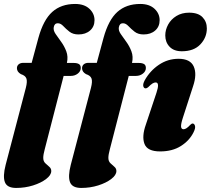

<svg xmlns="http://www.w3.org/2000/svg" viewBox="-42 -755 1065 970"><path d="M43.5 -410.5Q43.5 -422.5 52.2 -430Q61 -437.5 76 -437.5H118L152 -563.5Q177 -654.5 222 -694.8Q267 -735 337.5 -735Q383.5 -735 409.5 -710.8Q435.5 -686.5 435.5 -653Q435.5 -620.5 413 -600.8Q390.5 -581 354.5 -581Q326.5 -581 308.8 -595Q291 -609 277.8 -623.2Q264.5 -637.5 250 -637.5Q233 -637.5 229.5 -617.5Q226.5 -601.5 238.8 -583.5Q251 -565.5 267 -543.8Q283 -522 293 -495.5Q303 -469 296 -437H330Q347 -437 356.5 -431.5Q366 -426 366 -411.5Q366 -395 351 -383.2Q336 -371.5 316 -371.5H279.5L184 -1Q176.5 26.5 176.5 42.5Q176.5 59.5 186.5 69.2Q196.5 79 206.8 87.5Q217 96 217 109Q217 129.5 191.2 149.2Q165.5 169 125 181.8Q84.5 194.5 39.5 194.5Q-6 194.5 -17.2 165.5Q-28.5 136.5 -13.5 78L88.5 -311Q97 -344 91.2 -358.8Q85.5 -373.5 63.5 -380.5Q43.5 -392 43.5 -410.5ZM372.5 -410.5Q372.5 -422.5 381.2 -430Q390 -437.5 405 -437.5H447L481 -563.5Q506 -654.5 551 -694.8Q596 -735 666.5 -735Q712.5 -735 738.5 -710.8Q764.5 -686.5 764.5 -653Q764.5 -620.5 742 -600.8Q719.5 -581 683.5 -581Q655.5 -581 637.8 -595Q620 -609 606.8 -623.2Q593.5 -637.5 579 -637.5Q562 -637.5 558.5 -617.5Q555.5 -601.5 567.8 -583.5Q580 -565.5 596 -543.8Q612 -522 622 -495.5Q632 -469 625 -437H659Q676 -437 685.5 -431.5Q695 -426 695 -411.5Q695 -395 680 -383.2Q665 -371.5 645 -371.5H608.5L513 -1Q505.5 26.5 505.5 42.5Q505.5 59.5 515.5 69.2Q525.5 79 535.8 87.5Q546 96 546 109Q546 129.5 520.2 149.2Q494.5 169 454 181.8Q413.5 194.5 368.5 194.5Q323 194.5 311.8 165.5Q300.5 136.5 315.5 78L417.5 -311Q426 -344 420.2 -358.8Q414.5 -373.5 392.5 -380.5Q372.5 -392 372.5 -410.5ZM876.5 -496Q836.5 -496 814.8 -518.8Q793 -541.5 793 -576Q793 -604.5 807.5 -631Q822 -657.5 849.2 -674.2Q876.5 -691 913.5 -691Q959 -691 981 -668.2Q1003 -645.5 1003 -611.5Q1003 -565.5 970.2 -530.8Q937.5 -496 876.5 -496ZM882 -160.5Q871.5 -128 872.8 -115Q874 -102 885.5 -102Q899 -102 919 -124Q926 -131 931 -131Q939.5 -131 943 -119.5Q946.5 -108 936 -87Q915.5 -45 872.2 -17.5Q829 10 767 10Q702.5 10 688 -27.8Q673.5 -65.5 695 -126L748.5 -286.5Q766 -338.5 744.5 -338.5Q737 -338.5 728.8 -333.5Q720.5 -328.5 706 -314Q699 -308.5 694 -308.5Q685 -308.5 682 -319.2Q679 -330 689 -349Q715.5 -397 760.5 -427.5Q805.5 -458 860 -458Q919.5 -458 936.8 -419Q954 -380 933.5 -319.5Z"/></svg>

Font: Fraunces 144pt Soft Black
Style: Italic
Weight: 900
Italic angle: -16°
Version: Version 1.000;[b76b70a41]